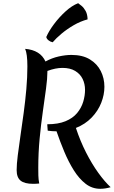

<svg xmlns="http://www.w3.org/2000/svg" viewBox="-20 -1131 715 1199"><path d="M84 -69Q84 -105 91 -161Q98 -217 108 -285Q118 -353 128 -427Q138 -501 144.5 -575Q151 -649 151 -716Q151 -795 137 -826Q232 -818 264 -747Q304 -769 347 -778.5Q390 -788 426 -788Q496 -788 541.5 -760Q587 -732 609.5 -687Q632 -642 632 -589Q632 -539 612 -488.5Q592 -438 552 -396.5Q512 -355 454 -332Q481 -250 517.5 -178.5Q554 -107 594 -51.5Q634 4 671 38Q638 48 606 48Q555 48 514.5 16.5Q474 -15 441 -67.5Q408 -120 381.5 -183.5Q355 -247 333 -311Q319 -311 305.5 -312Q292 -313 278 -315L275 -355Q343 -355 389 -374Q435 -393 461.5 -425Q488 -457 499.5 -495Q511 -533 511 -570Q511 -607 496 -638Q481 -669 449.5 -688Q418 -707 370 -707Q327 -707 276 -688V-683Q276 -642 267.5 -578Q259 -514 247.5 -434.5Q236 -355 227.5 -265.5Q219 -176 219 -83Q219 -60 219.5 -35.5Q220 -11 225 15Q214 16 204.5 16.5Q195 17 187 17Q133 17 108.5 -3Q84 -23 84 -69ZM269 -900Q285 -937 317 -980Q349 -1023 389 -1059.5Q429 -1096 468 -1111Q476 -1106 490 -1094Q504 -1082 515 -1062Q526 -1042 527 -1010Q482 -998 440 -973.5Q398 -949 364 -920.5Q330 -892 309 -867Q294 -870 282.5 -879.5Q271 -889 269 -900Z"/></svg>

Font: Merienda SemiBold
Style: Regular
Weight: 600
Designer: Eduardo Rodriguez Tunni
Foundry: Eduardo Rodriguez Tunni
Version: Version 2.001; ttfautohint (v1.8.4.7-5d5b)